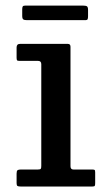

<svg xmlns="http://www.w3.org/2000/svg" viewBox="-20 -680 386 700"><path d="M119 -458H51.5Q44 -458 42.2 -460.2Q40.5 -462.5 40.5 -469.5V-507Q40.5 -520 53 -520H227.5Q237 -520 237 -509.5V-74Q237 -62 247.5 -62H315Q322.5 -62 324.8 -60.5Q327 -59 327 -51.5V-12.5Q327 -5 325.5 -2.5Q324 0 316.5 0H55.5Q47 0 43.8 -2Q40.5 -4 40.5 -12V-47Q40.5 -57 44 -59.5Q47.5 -62 56.5 -62H118.5Q127 -62 128.8 -64.8Q130.5 -67.5 130.5 -75.5V-446Q130.5 -458 119 -458ZM61 -622.5V-646Q61 -653 62.8 -656.2Q64.5 -659.5 71 -659.5H284Q293.5 -659.5 297.2 -656.8Q301 -654 301 -644V-621.5Q301 -613.5 299.5 -610Q298 -606.5 290 -606.5H78.5Q69 -606.5 65 -609.2Q61 -612 61 -622.5Z"/></svg>

Font: Besley* Medium
Style: Regular
Weight: 500
Designer: Owen Earl
Foundry: indestructible type*
Version: Version 3.000; ttfautohint (v1.8.3)